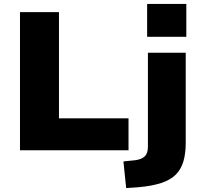

<svg xmlns="http://www.w3.org/2000/svg" viewBox="-20 -767 1031 980"><path d="M82 0V-705H281V-163H636V0ZM731 -579V-747H931V-579ZM624 193 610 57 668 51Q702 47 718.5 31.5Q735 16 735 -18V-498H928V-38Q928 15 916.5 55.5Q905 96 878 123.5Q851 151 803 167Q755 183 682 189Z"/></svg>

Font: Nunito Sans 10pt SemiExpanded Black
Style: Regular
Weight: 900
Width: 6
Designer: Vernon Adams
Foundry: Vernon Adams
Version: Version 3.101;gftools[0.9.27]